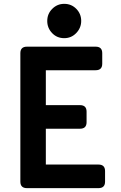

<svg xmlns="http://www.w3.org/2000/svg" viewBox="-20 -974 626 994"><path d="M312.5 -954.1Q349.6 -954.1 375 -928.2Q400.4 -902.3 400.4 -865.7Q400.4 -829.6 374.5 -802.7Q349.1 -776.4 312.5 -776.4Q274.9 -776.4 249.8 -802.7Q224.6 -829.1 224.6 -865.2Q224.6 -902.3 250 -927.7Q275.9 -954.1 312.5 -954.1ZM85.4 -698.7ZM489.7 0H119.6Q85.4 0 85.4 -33.7V-698.7Q85.4 -732.4 119.6 -732.4H475.1Q509.3 -732.4 509.3 -698.7V-644Q509.3 -610.4 475.1 -610.4H217.3V-429.7H394Q428.2 -429.7 428.2 -396V-341.3Q428.2 -307.6 394 -307.6H217.3V-122.1H489.7Q523.9 -122.1 523.9 -88.4V-33.7Q523.9 0 489.7 0Z"/></svg>

Font: Simply Mono
Style: Bold
Weight: 700
Designer: Wojciech Kalinowski "wmk69" (wmk69@o2.pl)
Foundry: Wojciech Kalinowski "wmk69" (wmk69@o2.pl)
Version: Version 1.0.0